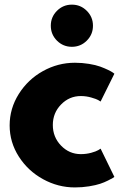

<svg xmlns="http://www.w3.org/2000/svg" viewBox="-20 -801 590 836"><path d="M228 -624Q201.2 -650.9 201.2 -689Q201.2 -727.1 228 -753.9Q254.9 -780.8 293 -780.8Q331.1 -780.8 357.9 -753.9Q384.8 -727.1 384.8 -689Q384.8 -650.9 357.9 -624Q331.1 -597.2 293 -597.2Q254.9 -597.2 228 -624ZM22 -254.9Q22 -328.6 61.8 -391.8Q101.6 -455.1 167 -491.5Q232.4 -527.8 306.2 -527.8Q337.9 -527.8 367.4 -522.9Q397 -518.1 416.3 -511Q435.5 -503.9 450.2 -496.8Q464.8 -489.7 471.7 -484.9L478 -480L418 -358.9Q414.1 -361.3 407.2 -365.5Q400.4 -369.6 377.9 -376.2Q355.5 -382.8 332 -382.8Q281.7 -382.8 245.8 -345.9Q210 -309.1 210 -256.8Q210 -204.1 245.8 -167Q281.7 -129.9 332 -129.9Q355.5 -129.9 377 -135.7Q398.4 -141.6 408.2 -147.5L418 -153.8L478 -30.8Q475.6 -28.8 470.9 -25.9Q466.3 -22.9 450.2 -14.9Q434.1 -6.8 415.8 -0.7Q397.5 5.4 367.7 10.3Q337.9 15.1 306.2 15.1Q232.9 15.1 167.5 -20.8Q102.1 -56.6 62 -119.1Q22 -181.6 22 -254.9Z"/></svg>

Font: Hussar Preview
Style: Bold
Weight: 700
Foundry: Cannot Into Space Fonts, PlusOne Fonts
Version: Version 2.29RC2 "Millennial"